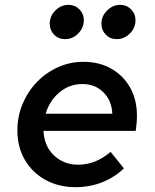

<svg xmlns="http://www.w3.org/2000/svg" viewBox="-20 -765 640 795"><path d="M293 10Q223 10 168.5 -20Q114 -50 83 -103Q52 -156 52 -225Q52 -283 73.5 -334.5Q95 -386 132.5 -425Q170 -464 219.5 -486.5Q269 -509 326 -509Q391 -509 441 -480.5Q491 -452 519 -402Q547 -352 547 -286Q547 -269 545.5 -253.5Q544 -238 542 -223H160Q163 -160 203.5 -121.5Q244 -83 304 -83Q375 -83 438 -136L493 -68Q455 -31 403.5 -10.5Q352 10 293 10ZM169 -294H445Q443 -348 408.5 -382.5Q374 -417 321 -417Q267 -417 226 -382.5Q185 -348 169 -294ZM249 -603Q222 -603 204 -621.5Q186 -640 186 -667Q186 -699 209.5 -722Q233 -745 264 -745Q290 -745 308.5 -726.5Q327 -708 327 -681Q327 -650 304 -626.5Q281 -603 249 -603ZM463 -603Q436 -603 418 -621.5Q400 -640 400 -667Q400 -698 423.5 -721.5Q447 -745 478 -745Q504 -745 522.5 -726.5Q541 -708 541 -681Q541 -650 518 -626.5Q495 -603 463 -603Z"/></svg>

Font: Red Hat Mono Medium
Style: Italic
Weight: 500
Italic angle: -12°
Monospace: yes
Designer: Pentagram, MCKL
Foundry: Pentagram, MCKL
Version: Version 1.023; ttfautohint (v1.8.3)